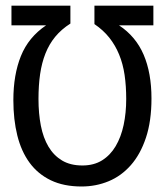

<svg xmlns="http://www.w3.org/2000/svg" viewBox="-20 -659 590 687"><path d="M21 -638.7H231.9V-574.7Q199.7 -554.2 177.7 -527.6Q155.8 -501 142.6 -467.5Q129.4 -434.1 123.5 -393.6Q117.7 -353 117.7 -304.7Q117.7 -252.9 126.2 -209.2Q134.8 -165.5 153.6 -134Q172.4 -102.5 202.1 -84.7Q231.9 -66.9 274.9 -66.9Q315.9 -66.9 345.5 -85.4Q375 -104 394 -136.2Q413.1 -168.5 422.4 -211.9Q431.6 -255.4 431.6 -304.7Q431.6 -351.1 425.8 -390.9Q419.9 -430.7 406.2 -463.9Q392.6 -497.1 371.1 -524.2Q349.6 -551.3 317.9 -572.8V-638.7H528.8V-568.4H405.8Q465.8 -528.8 493.9 -463.4Q522 -397.9 522 -306.6Q522 -225.6 502.2 -166.3Q482.4 -106.9 448.2 -68.1Q414.1 -29.3 368.7 -10.5Q323.2 8.3 272 8.3Q208 8.3 161.9 -13.9Q115.7 -36.1 85.9 -76.7Q56.2 -117.2 42 -174.1Q27.8 -231 27.8 -300.8Q27.8 -391.6 54.9 -458.7Q82 -525.9 145 -568.4H21Z"/></svg>

Font: Code New Roman
Style: Regular
Weight: 400
Monospace: yes
Designer: Sam Radian
Foundry: Code New Roman
Version: Version 2.00 November 29, 2014